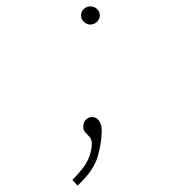

<svg xmlns="http://www.w3.org/2000/svg" viewBox="-20 -414 590 602"><path d="M263 -337Q252 -337 243 -345.5Q234 -354 234 -365Q234 -378 243 -386Q252 -394 263 -394Q275 -394 284 -386Q293 -378 293 -365Q293 -354 284 -345.5Q275 -337 263 -337ZM223 168 207 150Q246 111 257 84.5Q268 58 268 37Q268 23 261 15.5Q254 8 247.5 1Q241 -6 241 -18Q241 -30 249 -38.5Q257 -47 269 -47Q283 -47 291 -35Q299 -23 299 -4Q299 31 286.5 76Q274 121 223 168Z"/></svg>

Font: Inconsolata SemiExpanded ExtraLight
Style: Regular
Weight: 200
Width: 6
Monospace: yes
Designer: Raph Levien, Cyreal, Brenton Simpson
Foundry: Raph Levien, Cyreal, Google
Version: Version 3.001; ttfautohint (v1.8.2.53-6de2)